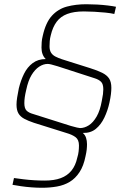

<svg xmlns="http://www.w3.org/2000/svg" viewBox="-20 -716 601 907"><path d="M178 171Q155 171 128.5 169Q102 167 78.5 163.5Q55 160 39 157L46 125Q67 128 91.5 131Q116 134 142 135.5Q168 137 191 137Q236 137 267 125.5Q298 114 317.5 90Q337 66 345 29Q350 13 351.5 -1.5Q353 -16 353 -29Q353 -56 337 -68Q321 -80 293 -88L140 -136Q113 -145 94.5 -155Q76 -165 67 -180.5Q58 -196 58 -222Q58 -236 61 -255.5Q64 -275 69 -299Q78 -336 93.5 -367.5Q109 -399 134.5 -418Q160 -437 196 -437Q186 -447 181 -460.5Q176 -474 176 -491Q176 -504 177 -517.5Q178 -531 182 -547Q196 -610 225.5 -642Q255 -674 296.5 -685Q338 -696 388 -696Q412 -696 439 -694.5Q466 -693 490 -690Q514 -687 528 -684L520 -650Q503 -654 478 -656.5Q453 -659 426 -660.5Q399 -662 376 -662Q329 -662 297.5 -650Q266 -638 247.5 -613Q229 -588 220 -550Q216 -535 215 -522Q214 -509 214 -497Q214 -479 221 -467.5Q228 -456 241.5 -449Q255 -442 273 -436L406 -394Q441 -383 463 -372Q485 -361 495.5 -345Q506 -329 506 -301Q506 -288 504 -271Q502 -254 497 -231Q489 -194 473 -160.5Q457 -127 432.5 -107Q408 -87 371 -88Q382 -79 386.5 -65Q391 -51 391 -35Q391 -22 389.5 -8.5Q388 5 384 22Q375 68 355.5 97.5Q336 127 309.5 143Q283 159 249.5 165Q216 171 178 171ZM358 -111Q379 -111 399.5 -124Q420 -137 436.5 -165.5Q453 -194 461 -240Q465 -259 466.5 -271.5Q468 -284 468 -294Q468 -319 457.5 -329.5Q447 -340 428 -346L252 -403Q232 -409 222 -411.5Q212 -414 205 -414Q185 -414 165 -401Q145 -388 129 -361.5Q113 -335 104 -292Q99 -271 97 -256.5Q95 -242 95 -229Q95 -204 105.5 -193.5Q116 -183 138 -177L315 -121Q332 -116 343.5 -113.5Q355 -111 358 -111Z"/></svg>

Font: Saira SemiCondensed Thin
Style: Italic
Weight: 250
Width: 4
Italic angle: -12°
Designer: Hector Gatti with collaboration of the Omnibus-Type team
Foundry: Omnibus-Type
Version: Version 1.101